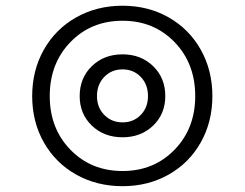

<svg xmlns="http://www.w3.org/2000/svg" viewBox="-20 -597 850 667"><path d="M405.8 49.8Q316.4 49.8 244.6 9.5Q172.9 -30.8 132.3 -102.3Q91.8 -173.8 91.8 -263.2Q91.8 -352.5 132.3 -424.3Q172.9 -496.1 244.6 -536.6Q316.4 -577.1 405.8 -577.1Q494.6 -577.1 565.9 -536.6Q637.2 -496.1 677.5 -424.3Q717.8 -352.5 717.8 -263.2Q717.8 -173.8 677.5 -102.3Q637.2 -30.8 565.9 9.5Q494.6 49.8 405.8 49.8ZM405.8 -2.9Q514.6 -2.9 586.4 -76.9Q658.2 -150.9 658.2 -263.2Q658.2 -376.5 586.4 -450.7Q514.6 -524.9 405.8 -524.9Q296.4 -524.9 224.6 -450.7Q152.8 -376.5 152.8 -263.2Q152.8 -150.9 224.6 -76.9Q296.4 -2.9 405.8 -2.9ZM405.8 -120.1Q341.3 -120.1 299.1 -160.6Q256.8 -201.2 256.8 -263.2Q256.8 -326.2 299.1 -367.2Q341.3 -408.2 405.8 -408.2Q469.7 -408.2 512 -367.2Q554.2 -326.2 554.2 -263.2Q554.2 -201.2 512 -160.6Q469.7 -120.1 405.8 -120.1ZM494.1 -263.2Q494.1 -303.7 469 -329.8Q443.8 -356 405.8 -356Q367.7 -356 342.3 -329.8Q316.9 -303.7 316.9 -263.2Q316.9 -223.6 342.3 -197.8Q367.7 -171.9 405.8 -171.9Q443.8 -171.9 469 -197.8Q494.1 -223.6 494.1 -263.2Z"/></svg>

Font: FiraGO
Style: Regular
Weight: 400
Designer: bBox Type
Foundry: bBox Type GmbH
Version: Version 1.001;PS 001.001;hotconv 1.0.88;makeotf.lib2.5.64775